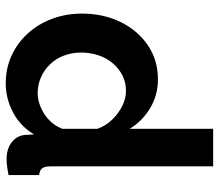

<svg xmlns="http://www.w3.org/2000/svg" viewBox="-68 -702 780 685"><g transform="rotate(90 322.5 -360.0)"><path d="M29 -262Q29 -338 59 -399.5Q89 -461 142 -497Q195 -533 263 -533Q321 -533 367.5 -504.5Q414 -476 440 -432V-730H574V-150Q574 -129 581 -120Q588 -111 605 -109V0Q570 7 548 7Q512 7 488.5 -11Q465 -29 462 -58L460 -91Q431 -42 381.5 -16Q332 10 278 10Q224 10 178.5 -11Q133 -32 99.5 -69Q66 -106 47.5 -155.5Q29 -205 29 -262ZM440 -192V-317Q430 -346 408 -369Q386 -392 359 -405.5Q332 -419 305 -419Q274 -419 249 -406Q224 -393 205.5 -371Q187 -349 177.5 -320Q168 -291 168 -259Q168 -227 178.5 -198.5Q189 -170 209 -149Q229 -128 255.5 -116Q282 -104 313 -104Q332 -104 351.5 -110.5Q371 -117 388.5 -128.5Q406 -140 419.5 -156.5Q433 -173 440 -192Z"/></g></svg>

Font: Raleway Thin
Style: Bold
Weight: 700
Version: Version 4.026